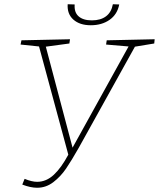

<svg xmlns="http://www.w3.org/2000/svg" viewBox="-20 -878 749 905"><path d="M709 -693 707 -673 616 -658 351 -181Q317 -121 291.5 -83.5Q266 -46 231.5 -19.5Q197 7 155 7Q124 7 85 -8L96 -35Q130 -21 155 -21Q198 -21 233.5 -54Q269 -87 302 -149L164 -659L77 -668L81 -688L310 -693L307 -673L196 -658L322 -182L586 -659L480 -668L483 -688ZM299 -858 332 -857Q329 -820 350.5 -801Q372 -782 413 -782Q454 -782 479.5 -801Q505 -820 512 -858L542 -857Q533 -810 496.5 -784.5Q460 -759 408 -759Q356 -759 326 -785.5Q296 -812 299 -858Z"/></svg>

Font: Bitter Pro ExtraLight
Style: Italic
Weight: 275
Italic angle: -9°
Designer: Sol Matas, and Bitter project Authors
Foundry: Sol Matas
Version: Version 1.010